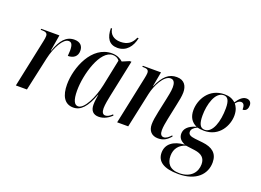

<svg xmlns="http://www.w3.org/2000/svg" viewBox="-134 -1085 2263 1662"><g transform="rotate(20 997.0 -254.0)"><path d="M125 -441 32 0H134L202 -310C227 -422 281 -518 331 -518C356 -518 370 -501 370 -445C370 -431 369 -415 367 -394C418 -394 454 -420 454 -472C454 -516 428 -546 375 -546C299 -546 253 -493 216 -387H213L238 -536H71L69 -526H82C114 -526 132 -518 132 -492C132 -479 130 -462 125 -441Z M745 -606C827 -606 875 -668 891 -748H879C857 -697 822 -664 752 -664C688 -664 652 -699 646 -748H635C636 -659 669 -606 745 -606ZM563 10C632 10 682 -44 728 -168H730C725 -133 720 -105 720 -74C720 -19 747 10 797 10C849 10 889 -19 915 -43L909 -53C887 -32 868 -20 847 -20C825 -20 813 -39 813 -75C813 -106 824 -167 831 -197L902 -535H886L822 -508C800 -528 768 -546 720 -546C535 -546 445 -316 445 -160C445 -58 481 10 563 10ZM599 -14C566 -14 545 -49 545 -141C545 -289 615 -535 732 -535C756 -535 779 -526 793 -505L743 -262C718 -142 656 -14 599 -14Z M1344 10C1396 10 1429 -14 1458 -49L1452 -57C1431 -34 1410 -16 1387 -16C1364 -16 1352 -34 1352 -68C1352 -100 1359 -137 1367 -177L1397 -320C1406 -360 1415 -405 1415 -439C1415 -495 1390 -545 1318 -545C1247 -545 1197 -505 1151 -400H1149L1174 -536H1007L1005 -526H1017C1052 -526 1065 -516 1065 -490C1065 -479 1062 -461 1058 -442L965 0H1067L1136 -322C1153 -404 1209 -516 1271 -516C1309 -516 1314 -477 1314 -449C1314 -413 1301 -358 1296 -333L1269 -207C1258 -156 1252 -117 1252 -86C1252 -27 1285 10 1344 10Z M1614 240C1780 240 1861 152 1861 44C1861 -41 1808 -79 1721 -89L1647 -97C1606 -102 1584 -112 1584 -138C1584 -161 1599 -178 1634 -195C1646 -192 1669 -188 1696 -188C1839 -188 1899 -313 1899 -401C1899 -454 1881 -484 1866 -502C1882 -522 1897 -533 1913 -533C1937 -533 1948 -515 1948 -474C1983 -474 1994 -503 1994 -530C1994 -556 1979 -577 1947 -577C1909 -577 1881 -542 1859 -509C1831 -535 1799 -546 1757 -546C1614 -546 1549 -422 1549 -325C1549 -265 1573 -222 1624 -199C1547 -177 1520 -139 1520 -98C1520 -65 1537 -37 1582 -19C1478 -12 1416 36 1416 115C1416 195 1479 240 1614 240ZM1698 -198C1655 -198 1639 -236 1639 -309C1639 -409 1674 -536 1753 -536C1789 -536 1808 -508 1808 -436C1808 -313 1771 -198 1698 -198ZM1620 230C1531 230 1498 180 1498 114C1498 47 1537 3 1595 -14L1679 -3C1741 6 1776 33 1776 92C1776 163 1728 230 1620 230Z"/></g></svg>

Font: Noto Serif Display Condensed Medium
Style: Italic
Weight: 500
Width: 3
Italic angle: -12°
Designer: Monotype Design Team
Foundry: Monotype Imaging Inc.
Version: Version 2.009